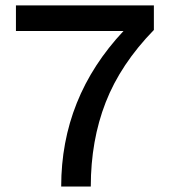

<svg xmlns="http://www.w3.org/2000/svg" viewBox="-20 -680 615 700"><path d="M38.1 -660.2H541V-570.8Q419.4 -445.8 365.2 -306.6Q311 -167.5 311 0H203.1Q203.1 -324.7 430.2 -566.9H38.1Z"/></svg>

Font: Work Sans Medium
Style: Regular
Weight: 500
Designer: Wei Huang
Foundry: Wei Huang
Version: Version 2.012